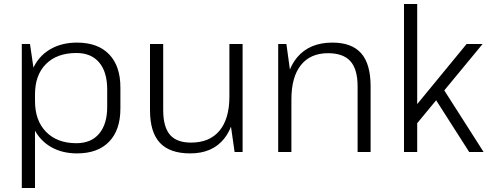

<svg xmlns="http://www.w3.org/2000/svg" viewBox="-20 -760 2443 960"><path d="M365 7Q292 7 237 -24Q182 -55 152 -112Q122 -169 122 -245V-300Q122 -376 152 -431.5Q182 -487 237 -517Q292 -547 365 -547Q469 -547 525.5 -488.5Q582 -430 582 -323V-217Q582 -110 525.5 -51.5Q469 7 365 7ZM89 -540H130L155 -368V180H89ZM362 -44Q436 -44 476 -92Q516 -140 516 -225V-313Q516 -400 476 -447.5Q436 -495 362 -495Q265 -495 210 -440Q155 -385 155 -288V-255Q155 -157 210.5 -100.5Q266 -44 362 -44Z M796 -210Q796 -126 829.5 -86.5Q863 -47 935 -47Q1028 -47 1077.5 -106.5Q1127 -166 1127 -277L1160 -343V-278Q1160 -141 1101 -67Q1042 7 931 7Q829 7 779.5 -46Q730 -99 730 -209V-540H796ZM1193 0H1153L1127 -182V-540H1193Z M1768 -328Q1768 -414 1732 -454Q1696 -494 1620 -494Q1532 -494 1484.5 -434.5Q1437 -375 1437 -263L1404 -197V-262Q1404 -400 1466 -473.5Q1528 -547 1642 -547Q1739 -547 1786 -493.5Q1833 -440 1833 -329V0H1768ZM1371 -540H1412L1437 -358V0H1371Z M2013 -175 2313 -540H2393L2033 -104ZM2000 -740H2066V0H2000ZM2142 -288 2190 -326 2398 0H2326Z"/></svg>

Font: Pathway Extreme 8pt Thin 12pt ExtraLight
Style: Regular
Weight: 250
Version: Version 1.001;gftools[0.9.26]